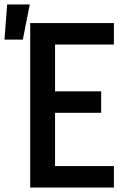

<svg xmlns="http://www.w3.org/2000/svg" viewBox="-68 -838 588 858"><path d="M67 0V-735H441V-639H178V-430H384V-334H178V-96H441V0ZM-48 -661 -36 -818H65L34 -661Z"/></svg>

Font: Iosevka Term Curly
Style: Bold
Weight: 700
Designer: Belleve Invis
Foundry: Belleve Invis
Version: Version 32.3.0